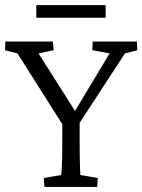

<svg xmlns="http://www.w3.org/2000/svg" viewBox="-21 -737 561 757"><path d="M471.7 -526.4 273.4 -222.7 293 -280.3V-188.5Q293 -147.5 293.5 -120.6Q293.9 -93.8 294.4 -78.6Q294.9 -63.5 295.4 -56.6Q295.9 -49.8 295.9 -46.9L364.3 -35.2L362.3 0H154.3L151.4 -35.2L219.7 -46.9Q220.7 -49.8 221.2 -56.6Q221.7 -63.5 222.7 -78.6Q223.6 -93.8 224.1 -120.6Q224.6 -147.5 224.6 -188.5V-280.3L240.2 -222.7L47.9 -526.4L-1 -539.1L0 -573.2H187.5L190.4 -539.1L130.9 -526.4L280.3 -291H269.5L411.1 -526.4L342.8 -539.1L344.7 -573.2H518.6L520.5 -539.1ZM122.1 -716.8H395.5V-667H122.1Z"/></svg>

Font: Crimson Pro Light
Style: Regular
Weight: 300
Designer: Jacques Le Bailly
Foundry: Baron von Fonthausen
Version: Version 1.003